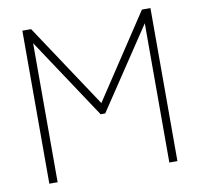

<svg xmlns="http://www.w3.org/2000/svg" viewBox="-78 -782 901 865"><g transform="rotate(-10 372.0 -350.0)"><path d="M79 0V-700H119L373 -317L626 -700H665V0H628V-637L382 -268H361L117 -636V0Z"/></g></svg>

Font: Georama ExtraLight
Style: Regular
Weight: 250
Version: Version 1.001